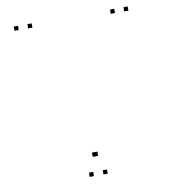

<svg xmlns="http://www.w3.org/2000/svg" viewBox="-84 -811 787 893"><g transform="rotate(-10 310.0 -365.0)"><path d="M287.5 10V-10H267.5V10ZM352.5 10V-10H332.5V10ZM579 -720V-740H559V-720ZM515.5 -720V-740H495.5V-720ZM323 -79.5V-99.5H303V-79.5ZM317.5 -79.5V-99.5H297.5V-79.5ZM125.5 -720V-740H105.5V-720ZM61 -720V-740H41V-720Z"/></g></svg>

Font: Monaspace Neon Dots Var
Style: Regular
Weight: 400
Designer: Riley Cran and the Lettermatic Team
Version: Version 1.100 (Monaspace Neon Dots)